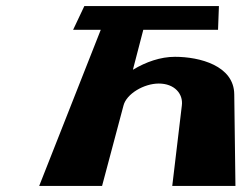

<svg xmlns="http://www.w3.org/2000/svg" viewBox="-20 -612 807 632"><path d="M342.6 -592H257.6L220.7 -514H311.7L109 0H316L386.6 -265C396.4 -303 453.6 -337 502.6 -337C554.6 -337 583.4 -303 578.6 -265L547 0H755L751.1 -301C750.6 -396 637 -425 556 -425C508 -425 460.4 -408 418.6 -383H417.6L451.7 -514H697.7L700.6 -592H472.6Z"/></svg>

Font: Hussar Milosc
Style: Obl
Weight: 700
Foundry: Cannot Into Space Fonts
Version: Version 1.02